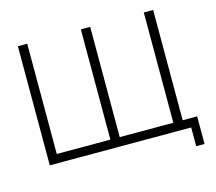

<svg xmlns="http://www.w3.org/2000/svg" viewBox="-112 -840 1225 1090"><g transform="rotate(-15 500.0 -295.0)"><path d="M820 -52H505V-700H450V-52H135V-700H80V0H911V110H960V-52H875V-700H820Z"/></g></svg>

Font: Jost Light
Style: Regular
Weight: 300
Version: Version 3.710